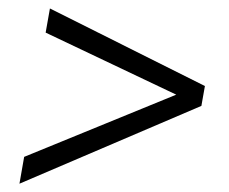

<svg xmlns="http://www.w3.org/2000/svg" viewBox="-20 -549 547 458"><path d="M37.6 -174.8 26.4 -110.8 460.4 -296.4 468.8 -343.8 99.1 -528.8 88.9 -471.2 400.4 -323.2Z"/></svg>

Font: Roboto Light
Style: Italic
Weight: 300
Italic angle: -12°
Designer: Google
Version: Version 2.137; 2017